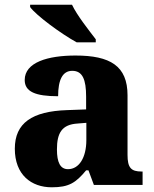

<svg xmlns="http://www.w3.org/2000/svg" viewBox="-20 -786 654 816"><path d="M306 -606H387V-619C358 -657 307 -721 286 -766H108V-756C133 -721 240 -642 306 -606ZM200 10C273 10 302 -9 346 -62H356L379 0H586V-57H582C537 -57 522 -73 522 -128V-381C522 -506 448 -550 301 -550C183 -550 85 -521 85 -446C85 -396 131 -377 227 -377C227 -447 246 -485 287 -485C331 -485 346 -448 346 -375V-321L265 -318C116 -313 43 -263 43 -154C43 -43 113 10 200 10ZM269 -67C236 -67 222 -96 222 -151C222 -221 243 -257 310 -261L347 -264V-191C347 -116 316 -67 269 -67Z"/></svg>

Font: Noto Serif Malayalam ExtraBold
Style: Regular
Weight: 800
Designer: Indian type Foundry, Jelle Bosma, Monotype Design Team
Foundry: Monotype Imaging Inc.
Version: Version 2.104